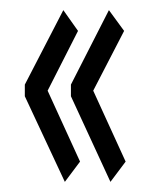

<svg xmlns="http://www.w3.org/2000/svg" viewBox="-20 -420 290 379"><path d="M108 -61 29 -230V-253L105 -400L134 -359L74 -241L138 -101ZM198 -61 120 -230V-253L195 -400L225 -359L164 -241L228 -101Z"/></svg>

Font: Inconsolata UltraCondensed
Style: Regular
Weight: 400
Width: 1
Monospace: yes
Designer: Raph Levien, Cyreal, Brenton Simpson
Foundry: Raph Levien, Cyreal, Google
Version: Version 3.001; ttfautohint (v1.8.2.53-6de2)